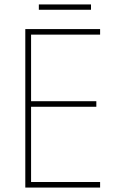

<svg xmlns="http://www.w3.org/2000/svg" viewBox="-20 -845 528 865"><path d="M390 -825H155V-801H390ZM431 0V-25H120V-364H414V-389H120V-689H431V-714H94V0Z"/></svg>

Font: Noto Sans Devanagari SemiCondensed Thin
Style: Regular
Weight: 100
Width: 4
Designer: Jelle Bosma - Monotype Design Team
Foundry: Monotype Imaging Inc.
Version: Version 2.004